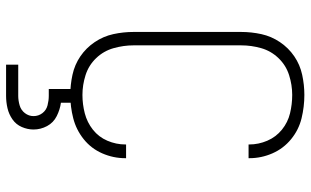

<svg xmlns="http://www.w3.org/2000/svg" viewBox="-210 -572 997 616"><g transform="rotate(90 288.0 -264.5)"><path d="M285 8Q323 8 360 -1.5Q397 -11 427 -35Q457 -59 472.5 -94.5Q488 -130 488 -168V-171H444V-169Q444 -139 432 -111Q420 -83 396.5 -64.5Q373 -46 344 -38.5Q315 -31 285 -31Q253 -31 221.5 -41Q190 -51 167 -75Q144 -99 135 -131Q126 -163 126 -195V-540Q126 -573 135 -604.5Q144 -636 167 -660Q190 -684 221.5 -694Q253 -704 285 -704Q315 -704 344 -697Q373 -690 396.5 -671Q420 -652 432 -624Q444 -596 444 -566V-564H488V-567Q488 -605 472.5 -640.5Q457 -676 427 -700.5Q397 -725 360 -734Q323 -743 285 -743Q253 -743 220.5 -736Q188 -729 161 -710.5Q134 -692 115.5 -664.5Q97 -637 90 -605Q83 -573 83 -540V-195Q83 -162 90 -130Q97 -98 115.5 -70.5Q134 -43 161 -24.5Q188 -6 220.5 1Q253 8 285 8ZM188 214H288Q308 214 327.5 209.5Q347 205 363.5 193.5Q380 182 388 163.5Q396 145 396 126Q396 103 385 82.5Q374 62 353 51.5Q332 41 310 38V0H266V77H288Q303 77 318.5 81Q334 85 343.5 97.5Q353 110 353 126Q353 141 343.5 153.5Q334 166 318.5 170.5Q303 175 288 175H188Z"/></g></svg>

Font: Iosevka Sparkle Extralight
Style: Regular
Weight: 200
Designer: Belleve Invis
Foundry: Belleve Invis
Version: Version 4.5.0; ttfautohint (v1.8.3)